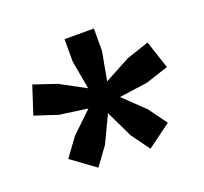

<svg xmlns="http://www.w3.org/2000/svg" viewBox="-84 -904 656 618"><g transform="rotate(-20 244.0 -595.0)"><path d="M297.5 -572 368.5 -504 414 -441.5 333 -382 287.5 -444.5 243.5 -536.5 200 -444.5 154.5 -382 73 -441.5 118.5 -504 189.5 -572 93 -585.5 15 -611 46 -706.5 123.5 -680.5 211 -633.5 193.5 -731.5V-808H294V-731.5L276 -633.5L363.5 -680.5L441 -706.5L472.5 -611L394.5 -585.5Z"/></g></svg>

Font: Encode Sans Semi Condensed
Style: Bold
Weight: 700
Width: 4
Designer: Multiple Designers
Foundry: Impallari Type
Version: Version 3.000; ttfautohint (v1.8.3) -l 8 -r 50 -G 200 -x 14 